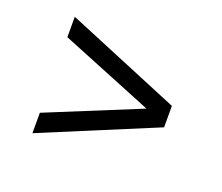

<svg xmlns="http://www.w3.org/2000/svg" viewBox="-77 -691 721 623"><g transform="rotate(20 283.0 -380.0)"><path d="M85 -179V-249.5L405.5 -380.5L85 -510.5V-581L480 -417V-343Z"/></g></svg>

Font: Encode Sans Expanded Expanded
Style: Regular
Weight: 400
Width: 7
Designer: Multiple Designers
Foundry: Impallari Type
Version: Version 3.000; ttfautohint (v1.8.3) -l 8 -r 50 -G 200 -x 14 